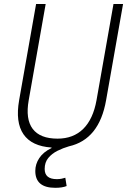

<svg xmlns="http://www.w3.org/2000/svg" viewBox="-20 -713 626 940"><path d="M250.5 206.5Q152.8 206.5 152.8 124Q152.8 90.3 172.4 60.8Q191.9 31.2 232.4 11.7V9.3Q135.3 2.9 95 -55.7Q54.7 -114.3 73.7 -222.7L156.7 -693.4H203.6L120.6 -222.7Q104 -129.9 140.1 -82Q176.3 -34.2 261.7 -34.2Q338.9 -34.2 387.5 -82Q436 -129.9 452.6 -222.7L535.6 -693.4H582.5L499.5 -222.7Q465.8 -29.8 317.4 3.4Q288.6 11.7 261.2 25.4Q233.9 39.1 216.3 60.5Q198.7 82 198.7 114.3Q198.7 164.1 258.3 164.1Q271 164.1 281.7 161.9Q292.5 159.7 299.8 157.2L306.2 197.8Q285.2 206.5 250.5 206.5Z"/></svg>

Font: Cascadia Mono ExtraLight
Style: Italic
Weight: 200
Italic angle: -10°
Monospace: yes
Designer: Aaron Bell
Foundry: Saja Typeworks
Version: Version 2404.023; ttfautohint (v1.8.4)